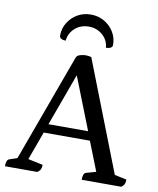

<svg xmlns="http://www.w3.org/2000/svg" viewBox="-94 -946 842 1020"><g transform="rotate(10 327.0 -436.5)"><path d="M3 0Q3 -35 19 -40L61 -54L273 -634Q278 -646 294.5 -650.5Q311 -655 323 -655Q338 -655 354 -651L586 -56L651 -42Q651 -28 647 -18.5Q643 -9 631 0H417Q417 -35 433 -40L486 -55L424 -212H175L119 -59L199 -42Q199 -28 195 -18.5Q191 -9 178 0ZM192 -260H406L295 -542ZM314 -873Q274 -873 242 -854.5Q210 -836 190.5 -804.5Q171 -773 171 -734Q171 -724 180.5 -718.5Q190 -713 205 -713Q209 -754 239.5 -781Q270 -808 314 -808Q357 -808 388 -781Q419 -754 422 -713Q438 -713 447.5 -718.5Q457 -724 457 -734Q457 -773 437.5 -804.5Q418 -836 385.5 -854.5Q353 -873 314 -873Z"/></g></svg>

Font: Petrona Medium
Style: Regular
Weight: 500
Designer: Ringo R. Seeber
Foundry: Ringo R. Seeber
Version: Version 2.001; ttfautohint (v1.8.3)